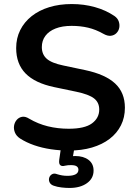

<svg xmlns="http://www.w3.org/2000/svg" viewBox="-20 -735 671 950"><path d="M320 10Q276 10 232 3.5Q188 -3 149 -16.5Q110 -30 79 -50Q61 -62 54 -79Q47 -96 49.5 -112.5Q52 -129 62.5 -141.5Q73 -154 89 -157Q105 -160 124 -148Q168 -122 217 -110Q266 -98 320 -98Q399 -98 435 -124.5Q471 -151 471 -193Q471 -228 445.5 -248Q420 -268 358 -281L248 -304Q153 -324 106.5 -371.5Q60 -419 60 -497Q60 -546 80 -586Q100 -626 136.5 -655Q173 -684 223.5 -699.5Q274 -715 335 -715Q395 -715 449 -700Q503 -685 546 -656Q562 -645 567.5 -629Q573 -613 570 -597.5Q567 -582 556 -571Q545 -560 528.5 -558Q512 -556 491 -568Q454 -589 416 -598Q378 -607 334 -607Q288 -607 255 -594Q222 -581 204.5 -557.5Q187 -534 187 -502Q187 -466 211 -444.5Q235 -423 293 -411L402 -388Q501 -367 549.5 -322Q598 -277 598 -202Q598 -154 578.5 -115Q559 -76 522.5 -48Q486 -20 435 -5Q384 10 320 10ZM324 195Q305 195 284 192.5Q263 190 246 184Q231 179 225.5 167.5Q220 156 223.5 144.5Q227 133 237.5 127Q248 121 263 127Q276 131 288 133Q300 135 314 135Q340 135 354 127.5Q368 120 368 105Q368 94 359.5 88Q351 82 331 82Q324 82 316.5 82.5Q309 83 301 85Q294 87 288.5 86.5Q283 86 278 82Q274 78 273 72Q272 66 273 56L284 -20H351L338 56L306 45Q318 41 330 39Q342 37 352 37Q393 37 418 56Q443 75 443 109Q443 148 410 171.5Q377 195 324 195Z"/></svg>

Font: Nunito
Style: Bold
Weight: 700
Designer: Vernon Adams
Foundry: Vernon Adams
Version: Version 3.602